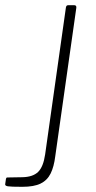

<svg xmlns="http://www.w3.org/2000/svg" viewBox="-127 -550 369 740"><path d="M86 52Q81 93 68 119Q55 145 29.5 157.5Q4 170 -41 170Q-86 170 -97 168Q-108 166 -107 160L-104 139Q-103 136 -102 135Q-101 134 -98 134L-40 133Q0 132 20 112.5Q40 93 47 45L127 -521Q128 -526 130 -528Q132 -530 137 -530H159Q164 -530 166 -527Q168 -524 167 -519L86 52Z"/></svg>

Font: Libre Franklin Thin Thin
Style: Italic
Weight: 250
Italic angle: -8°
Version: Version 3.000